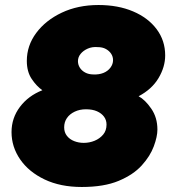

<svg xmlns="http://www.w3.org/2000/svg" viewBox="-20 -733 684 766"><path d="M306 13Q221 13 158 -17Q95 -47 60.5 -97Q26 -147 26 -206Q26 -262 59.5 -306.5Q93 -351 149 -373Q126 -389 106.5 -418Q87 -447 87 -490Q87 -551 124.5 -601.5Q162 -652 226.5 -682.5Q291 -713 373 -713Q451 -713 511 -687.5Q571 -662 605 -616.5Q639 -571 639 -512Q639 -466 612.5 -421.5Q586 -377 533 -349Q559 -335 583.5 -299.5Q608 -264 608 -216Q608 -188 593.5 -149Q579 -110 545.5 -73Q512 -36 453.5 -11.5Q395 13 306 13ZM314 -163Q337 -163 357.5 -171.5Q378 -180 391.5 -196Q405 -212 405 -236Q405 -254 395 -267.5Q385 -281 367 -289Q349 -297 323 -297Q298 -297 278 -287.5Q258 -278 247 -262Q236 -246 236 -225Q236 -205 247 -191Q258 -177 276 -170Q294 -163 314 -163ZM353 -436Q375 -435 392.5 -442Q410 -449 420.5 -463Q431 -477 431 -493Q431 -507 423.5 -518.5Q416 -530 402.5 -537.5Q389 -545 370 -545Q348 -547 330 -539Q312 -531 301.5 -518Q291 -505 291 -489Q291 -475 298.5 -463Q306 -451 320 -443.5Q334 -436 353 -436Z"/></svg>

Font: MuseoModerno Thin Black
Style: Italic
Weight: 900
Italic angle: -9°
Version: Version 1.003